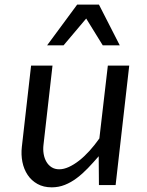

<svg xmlns="http://www.w3.org/2000/svg" viewBox="-20 -802 636 832"><path d="M168.5 -174.8Q166 -154.3 169.2 -135Q172.4 -115.7 181.2 -100.8Q189.9 -85.9 203.9 -77.1Q217.8 -68.4 236.8 -68.4Q256.3 -68.4 278.3 -78.4Q300.3 -88.4 322.8 -106Q345.2 -123.5 367.7 -148.2Q390.1 -172.9 410.6 -202.1L447.3 -517.6H540L481 0H408.7L407.7 -125Q384.3 -97.7 360.8 -73.2Q337.4 -48.8 312.7 -30.3Q288.1 -11.7 261.2 -1Q234.4 9.8 204.1 9.8Q168.5 9.8 142.3 -4.9Q116.2 -19.5 99.9 -43.9Q83.5 -68.4 77.1 -100.1Q70.8 -131.8 74.7 -166L114.7 -517.6H207.5ZM184.1 -605.5 314.5 -782.2H408.7L499 -605.5H425.3L353.5 -721.7L255.4 -605.5Z"/></svg>

Font: Proza Libre
Style: Italic
Weight: 400
Designer: Jasper de Waard
Foundry: Jasper de Waard
Version: Version 1.000; ttfautohint (v1.4.1.8-43bc)